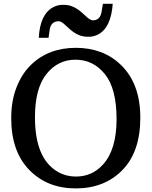

<svg xmlns="http://www.w3.org/2000/svg" viewBox="-20 -998 811 1027"><path d="M40 0ZM40 -366.2Q40 -459 68.4 -531Q96.7 -603 144.5 -649.9Q238.8 -742.2 385.3 -742.2Q531.7 -742.2 626 -651.4Q730.5 -551.3 730.5 -368.7Q730.5 -186 634.5 -88.1Q538.6 9.8 385.3 9.8Q232.4 9.8 136.2 -89.4Q40 -188.5 40 -366.2ZM386.7 -53.7Q472.2 -53.7 530.3 -117.2Q603.5 -197.3 603.5 -360.8Q603.5 -524.4 541 -601.6Q478.5 -678.7 383.8 -678.7Q289.6 -678.7 228.3 -601.8Q167 -524.9 167 -371.1Q167 -149.9 288.1 -79.6Q332.5 -53.7 386.7 -53.7ZM505.4 -814Q481.4 -801.3 454.6 -801.3Q427.7 -801.3 410.2 -807.4Q392.6 -813.5 378.4 -822.8Q364.3 -832 352.5 -842.8Q340.8 -853.5 323.7 -868.9Q306.6 -884.3 293.9 -884.3Q253.9 -884.3 246.1 -841.3L239.7 -795.9H187.5Q193.8 -921.9 264.6 -959.5Q288.6 -972.2 315.7 -972.2Q342.8 -972.2 360.1 -966.1Q377.4 -960 391.8 -950.7Q406.2 -941.4 418 -930.7Q429.7 -919.9 447 -904.5Q464.4 -889.2 477.1 -889.2Q514.2 -889.2 522.9 -932.1L530.3 -977.5H583Q573.7 -850.1 505.4 -814Z"/></svg>

Font: Arbutus Slab
Style: Regular
Weight: 400
Version: Version 1.002; ttfautohint (v0.92) -l 10 -r 16 -G 200 -x 7 -